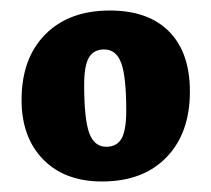

<svg xmlns="http://www.w3.org/2000/svg" viewBox="-20 -671 402 365"><path d="M21 -481Q21 -560 66 -605.5Q111 -651 189 -651Q262 -651 301.5 -611Q341 -571 341 -497Q341 -418 296.5 -372Q252 -326 174 -326Q103 -326 62 -368Q21 -410 21 -481ZM220 -461Q220 -525 210.5 -551Q201 -577 178 -577Q158 -577 149 -561.5Q140 -546 140 -510Q140 -445 149.5 -418.5Q159 -392 182 -392Q202 -392 211 -407.5Q220 -423 220 -461Z"/></svg>

Font: Alegreya ExtraBold
Style: Regular
Weight: 800
Designer: Juan Pablo del Peral
Foundry: Huerta Tipografica
Version: Version 2.007; ttfautohint (v1.6)